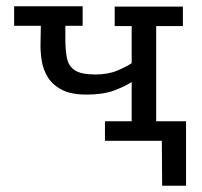

<svg xmlns="http://www.w3.org/2000/svg" viewBox="-20 -448 644 611"><path d="M399 -187Q378 -173 343 -160Q308 -147 256 -147Q206 -147 176.5 -162.5Q147 -178 132 -202.5Q117 -227 112.5 -256.5Q108 -286 109 -314L110 -366H25V-428H243V-366H188V-322Q188 -288 193 -263Q198 -238 218 -224.5Q238 -211 283 -211Q324 -211 353.5 -223.5Q383 -236 399 -247V-365H345V-427H562V-365H477V-62H562V0H314V-62H399ZM496 143 495 0H401V-62H572V143Z"/></svg>

Font: Podkova VF Beta
Style: Regular
Weight: 400
Designer: Ilya Yudin
Foundry: Cyreal (www.cyreal.org)
Version: Version 2.100